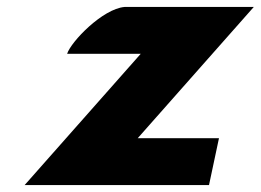

<svg xmlns="http://www.w3.org/2000/svg" viewBox="-20 -533 751 553"><path d="M711 -513H339C275.7 -507.8 184.5 -413.1 173.3 -378H385.3L51 0H582L610.7 -135H376.7Z"/></svg>

Font: Hussar Nova
Style: 76
Weight: 700
Foundry: Cannot Into Space Fonts
Version: Version 0.99